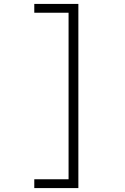

<svg xmlns="http://www.w3.org/2000/svg" viewBox="-20 -850 640 980"><path d="M155 110V65H330V-785H155V-830H380V110Z"/></svg>

Font: Tiny Thin
Style: Regular
Weight: 100
Monospace: yes
Designer: Philipp Nurullin, Konstantin Bulenkov
Foundry: JetBrains
Version: Version 2.251; ttfautohint (v1.8.4.7-5d5b)